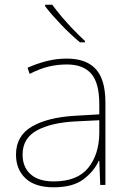

<svg xmlns="http://www.w3.org/2000/svg" viewBox="-20 -786 551 816"><path d="M264 -537Q346 -537 387 -492.5Q428 -448 428 -350V0H406L402 -103H400Q379 -57 334 -23.5Q289 10 208 10Q129 10 88.5 -28Q48 -66 48 -129Q48 -208 114.5 -247.5Q181 -287 299 -294L402 -300V-343Q402 -433 368 -472.5Q334 -512 264 -512Q224 -512 186.5 -503Q149 -494 106 -472L97 -498Q137 -516 178.5 -526.5Q220 -537 264 -537ZM301 -270Q199 -265 137.5 -232Q76 -199 76 -129Q76 -76 110 -45.5Q144 -15 208 -15Q308 -15 354.5 -72Q401 -129 402 -220V-275ZM202 -766Q217 -745 241 -716.5Q265 -688 292 -660Q319 -632 341 -612V-606H320Q280 -639 239 -682Q198 -725 172 -759V-766Z"/></svg>

Font: Noto Sans Oriya Thin
Style: Regular
Weight: 100
Designer: Amélie Bonet and Sol Matas
Foundry: Google LLC
Version: Version 2.006; ttfautohint (v1.8.4.7-5d5b)